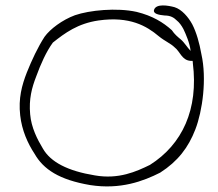

<svg xmlns="http://www.w3.org/2000/svg" viewBox="-20 -677 788 694"><path d="M53 -260C59 -206 80 -159 105 -121C137 -65 194 -27 306 -8C415 9 498 -22 559 -53C623 -94 661 -144 686 -209C712 -276 728 -392 708 -481C701 -521 690 -560 675 -589C661 -615 637 -643 611 -651C589 -657 545 -665 537 -642C532 -627 554 -623 575 -621C597 -621 609 -613 619 -603C628 -596 636 -585 643 -572C652 -553 666 -521 669 -493C658 -504 646 -524 634 -534C622 -544 611 -553 601 -568C570 -596 531 -620 474 -634C402 -650 303 -640 251 -622C205 -605 161 -572 141 -544C117 -507 95 -460 77 -415C59 -369 46 -321 53 -260ZM89 -264C84 -319 95 -360 111 -401C127 -445 147 -490 171 -523C215 -558 261 -592 336 -603C449 -619 510 -583 554 -546C576 -528 597 -520 611 -506C631 -491 637 -459 669 -457H676C677 -454 677 -452 677 -449C698 -282 639 -155 522 -81C473 -57 409 -28 323 -43C225 -59 163 -91 135 -140C115 -173 93 -216 89 -264Z"/></svg>

Font: Stray Cat
Style: SuExt
Weight: 400
Version: Version 1.0